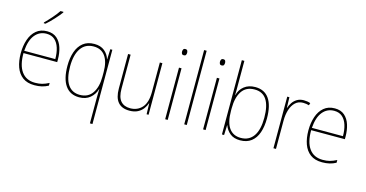

<svg xmlns="http://www.w3.org/2000/svg" viewBox="-95 -1216 3615 1898"><g transform="rotate(15 1712.5 -266.5)"><path d="M253 -538Q315 -538 353 -504.5Q391 -471 408.5 -416Q426 -361 426 -295V-269H81Q80 -146 127.5 -80.5Q175 -15 266 -15Q306 -15 337 -23Q368 -31 407 -51V-23Q375 -6 341.5 2Q308 10 266 10Q192 10 145.5 -24.5Q99 -59 77 -120Q55 -181 55 -261Q55 -338 76.5 -401Q98 -464 142 -501Q186 -538 253 -538ZM253 -513Q181 -513 135.5 -457.5Q90 -402 82 -293H400Q400 -356 384.5 -406Q369 -456 336.5 -484.5Q304 -513 253 -513ZM357 -758Q331 -723 291.5 -680Q252 -637 216 -606H198V-614Q232 -648 268 -689Q304 -730 327 -765H357Z M895 -13Q895 -32 895.5 -63Q896 -94 897 -118H895Q879 -62 835 -25.5Q791 11 724 11Q631 11 582 -58.5Q533 -128 533 -261Q533 -341 554.5 -403.5Q576 -466 621 -502Q666 -538 736 -538Q801 -538 840.5 -505Q880 -472 894 -425H896L900 -528H921V232H895ZM724 -14Q809 -14 852 -77Q895 -140 895 -246V-293Q895 -398 854.5 -455Q814 -512 736 -512Q650 -512 605 -446Q560 -380 560 -261Q560 -137 602.5 -75.5Q645 -14 724 -14Z M1433 -528V0H1413L1410 -111H1408Q1398 -81 1377.5 -53.5Q1357 -26 1323 -8Q1289 10 1238 10Q1082 10 1082 -174V-528H1108V-179Q1108 -94 1142 -54.5Q1176 -15 1239 -15Q1314 -15 1360.5 -66.5Q1407 -118 1407 -227V-528Z M1617 -722Q1633 -722 1638 -712Q1643 -702 1643 -690Q1643 -677 1637.5 -667.5Q1632 -658 1616 -658Q1602 -658 1596.5 -667.5Q1591 -677 1591 -690Q1591 -702 1596.5 -712Q1602 -722 1617 -722ZM1629 -528V0H1603V-528Z M1824 0H1798V-760H1824Z M2005 -722Q2021 -722 2026 -712Q2031 -702 2031 -690Q2031 -677 2025.5 -667.5Q2020 -658 2004 -658Q1990 -658 1984.5 -667.5Q1979 -677 1979 -690Q1979 -702 1984.5 -712Q1990 -722 2005 -722ZM2017 -528V0H1991V-528Z M2210 -509Q2210 -488 2210 -459.5Q2210 -431 2209 -410H2211Q2225 -467 2270 -502.5Q2315 -538 2383 -538Q2477 -538 2525 -469Q2573 -400 2573 -267Q2573 -185 2551.5 -122.5Q2530 -60 2485 -25Q2440 10 2371 10Q2307 10 2268 -21.5Q2229 -53 2212 -101H2210L2206 0H2184V-760H2210ZM2383 -513Q2295 -513 2252.5 -449Q2210 -385 2210 -274V-248Q2210 -131 2251.5 -73Q2293 -15 2371 -15Q2456 -15 2501 -79.5Q2546 -144 2546 -267Q2546 -513 2383 -513Z M2879 -536Q2917 -536 2947 -525L2940 -501Q2926 -505 2911.5 -507.5Q2897 -510 2879 -510Q2831 -510 2799.5 -480Q2768 -450 2752.5 -400Q2737 -350 2737 -290V0H2711V-528H2733L2736 -420H2738Q2747 -449 2765 -475.5Q2783 -502 2811.5 -519Q2840 -536 2879 -536Z M3197 -538Q3259 -538 3297 -504.5Q3335 -471 3352.5 -416Q3370 -361 3370 -295V-269H3025Q3024 -146 3071.5 -80.5Q3119 -15 3210 -15Q3250 -15 3281 -23Q3312 -31 3351 -51V-23Q3319 -6 3285.5 2Q3252 10 3210 10Q3136 10 3089.5 -24.5Q3043 -59 3021 -120Q2999 -181 2999 -261Q2999 -338 3020.5 -401Q3042 -464 3086 -501Q3130 -538 3197 -538ZM3197 -513Q3125 -513 3079.5 -457.5Q3034 -402 3026 -293H3344Q3344 -356 3328.5 -406Q3313 -456 3280.5 -484.5Q3248 -513 3197 -513Z"/></g></svg>

Font: Noto Sans Thai SemCond Thin
Style: Regular
Weight: 100
Width: 4
Designer: Monotype Design Team
Foundry: Monotype Imaging Inc.
Version: Version 2.002; ttfautohint (v1.8.4.7-5d5b)